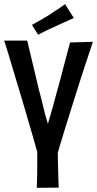

<svg xmlns="http://www.w3.org/2000/svg" viewBox="-29 -898 464 918"><path d="M147 0Q148 -14 149 -72.5Q150 -131 148 -233L246 -224Q247 -185 247.5 -149Q248 -113 249 -83.5Q250 -54 250.5 -32.5Q251 -11 252 -1ZM-9 -704H101Q109 -671 118.5 -631Q128 -591 138 -549Q148 -507 158 -465Q167 -433 174 -403Q181 -373 187.5 -348.5Q194 -324 200 -306Q206 -325 213 -350Q220 -375 228 -403.5Q236 -432 244 -463Q252 -491 260 -520.5Q268 -550 275.5 -580Q283 -610 291 -639Q299 -668 306 -695L415 -698Q408 -676 398.5 -648Q389 -620 378.5 -587.5Q368 -555 356.5 -520Q345 -485 334 -449Q320 -404 306 -360Q292 -316 279.5 -275Q267 -234 256.5 -199.5Q246 -165 239 -139H158Q150 -169 140 -204Q130 -239 119 -277Q108 -315 96 -355.5Q84 -396 72 -437Q61 -474 49.5 -511.5Q38 -549 28 -583.5Q18 -618 8.5 -648.5Q-1 -679 -9 -704ZM153 -732 124 -779Q142 -789 161.5 -800Q181 -811 202 -824Q215 -833 229 -842Q243 -851 256.5 -860Q270 -869 282 -878L324 -812Q308 -805 293 -798Q278 -791 263 -784.5Q248 -778 234 -771Q220 -765 206 -758.5Q192 -752 179 -745Q166 -738 153 -732Z"/></svg>

Font: Truculenta SemiBold
Style: Regular
Weight: 600
Version: Version 1.002